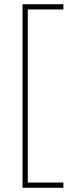

<svg xmlns="http://www.w3.org/2000/svg" viewBox="-20 -734 350 912"><path d="M281 158H87V-714H281V-689H112V133H281Z"/></svg>

Font: Noto Sans Thai SemCond Thin
Style: Regular
Weight: 100
Width: 4
Designer: Monotype Design Team
Foundry: Monotype Imaging Inc.
Version: Version 2.002; ttfautohint (v1.8.4.7-5d5b)